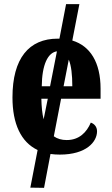

<svg xmlns="http://www.w3.org/2000/svg" viewBox="-20 -734 540 924"><path d="M126 169 192 170 223 7C237 9 252 10 268 10C396 10 447 -52 447 -102C447 -124 434 -138 417 -144C397 -97 361 -60 301 -60C277 -60 256 -66 239 -78L274 -259H464V-307C464 -434 414 -513 328 -539L362 -714H298L266 -548C263 -548 261 -548 258 -548C119 -548 40 -453 40 -265C40 -138 81 -50 161 -12ZM181 -319C182 -422 210 -481 254 -487L221 -319ZM328 -319H286L311 -447C323 -418 328 -374 328 -319ZM179 -259H210L190 -160C183 -187 180 -220 179 -259Z"/></svg>

Font: Noto Serif Condensed
Style: Bold
Weight: 700
Width: 3
Designer: Monotype Design Team
Foundry: Monotype Imaging Inc.
Version: Version 2.015